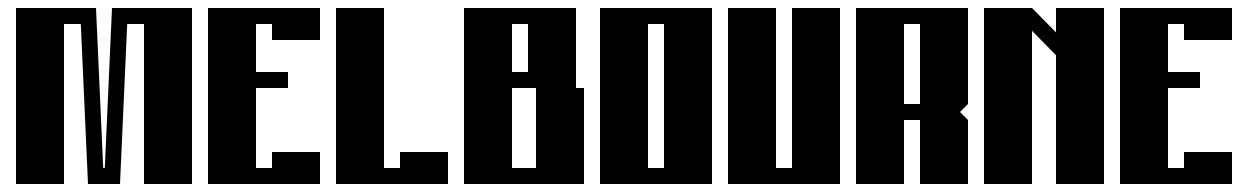

<svg xmlns="http://www.w3.org/2000/svg" viewBox="-20 -460 3120 480"><path d="M20 -440H220L238 -40H242L260 -440H460V0H340V-400H298L280 0H200L182 -400H140V0H20Z M500 -440H780V-360H660V-400H620V-280H700V-240H620V-40H660V-80H780V0H500Z M820 -440H940V-40H980V-80H1100V0H820Z M1140 -440H1420V-240H1440V0H1140ZM1260 -400V-280H1300V-400ZM1260 -240V-40H1320V-240Z M1480 -440H1760V0H1480ZM1600 -400V-40H1640V-400Z M1800 -440H1920V-40H1960V-440H2080V0H1800Z M2120 -440H2400V-200L2380 -180L2400 -160V0H2280V-160H2240V0H2120ZM2240 -400V-200H2280V-400Z M2440 -440H2560L2620 -379V-440H2740V0H2620V-322L2560 -383V0H2440Z M2780 -440H3060V-360H2940V-400H2900V-280H2980V-240H2900V-40H2940V-80H3060V0H2780Z"/></svg>

Font: SOV_poster
Style: Bold
Weight: 700
Version: Version 1.00